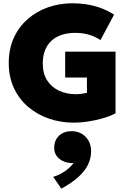

<svg xmlns="http://www.w3.org/2000/svg" viewBox="-20 -735 793 1174"><path d="M430.5 15Q350.5 15 279 -9.8Q207.5 -34.5 152.2 -81.5Q97 -128.5 65.2 -196.2Q33.5 -264 33.5 -350Q33.5 -435 64 -502.5Q94.5 -570 148.5 -617.5Q202.5 -665 273 -690Q343.5 -715 423.5 -715Q460 -715 501.5 -709.5Q543 -704 587.8 -689Q632.5 -674 677.5 -645.5L594.5 -490Q560 -512.5 522.2 -523.2Q484.5 -534 439.5 -534Q392.5 -534 355.5 -521.2Q318.5 -508.5 293.2 -484.5Q268 -460.5 254.8 -426Q241.5 -391.5 241.5 -348Q241.5 -284 269.2 -242Q297 -200 343 -179.5Q389 -159 443.5 -159Q459.5 -159 477 -161.2Q494.5 -163.5 511.5 -167V-261H378.5V-419H686.5V-42Q652.5 -24.5 608 -11.5Q563.5 1.5 517 8.2Q470.5 15 430.5 15ZM355 418.5 305.5 346.5Q345.5 334.5 378 311.2Q410.5 288 430 262Q398.5 263.5 371.5 252.8Q344.5 242 328 220.8Q311.5 199.5 311.5 170Q311.5 122.5 341 94.8Q370.5 67 417.5 67Q469.5 67 503.2 101.5Q537 136 537 190Q537 233.5 517.5 273Q498 312.5 457.8 348.5Q417.5 384.5 355 418.5Z"/></svg>

Font: Geologica Roman Black
Style: Regular
Weight: 900
Designer: Sindre Bremnes, Frode Helland
Foundry: Monokrom Skriftforlag AS
Version: Version 1.010;gftools[0.9.28]